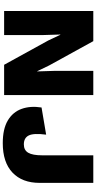

<svg xmlns="http://www.w3.org/2000/svg" viewBox="335 -1036 710 1421"><g transform="rotate(90 690.5 -325.0)"><path d="M683 -660V0H459L279 -327L237 -416H235L239 -286V0H61V-660H284L464 -333L507 -244H508L504 -374V-660ZM1333 -660V-263Q1333 -134 1257 -62Q1181 10 1039 10Q934 10 871.5 -27Q809 -64 785.5 -129Q762 -194 775 -277L976 -311Q964 -219 982 -182.5Q1000 -146 1048 -146Q1091 -146 1110 -178.5Q1129 -211 1129 -281V-660Z"/></g></svg>

Font: Work Sans ExtraBold
Style: Regular
Weight: 800
Designer: Wei Huang
Foundry: Wei Huang
Version: Version 2.012; ttfautohint (v1.8.3)